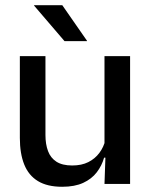

<svg xmlns="http://www.w3.org/2000/svg" viewBox="-20 -704 580 735"><path d="M154 -489V-187Q154 -152 163.8 -125.8Q173.5 -99.5 196 -85Q218.5 -70.5 256.5 -70.5Q292.5 -70.5 318.2 -83.5Q344 -96.5 360.5 -118.8Q377 -141 383.5 -168.5L399.5 -100.5H378.5Q370 -70 350.5 -44.5Q331 -19 298.5 -4Q266 11 218 11Q161 11 125.2 -10.8Q89.5 -32.5 72.8 -74.2Q56 -116 56 -176V-489ZM478 -489V0H380L384 -114.5L380 -120.5V-489ZM218.5 -684 313 -548V-546.5H227L110.5 -682.5V-684Z"/></svg>

Font: Anek Gurmukhi Medium
Style: Regular
Weight: 500
Designer: Sarang Kulkarni (Gurmukhi), Yesha Goshar (Latin)
Foundry: Ek Type
Version: Version 1.003